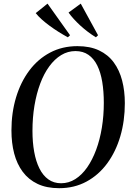

<svg xmlns="http://www.w3.org/2000/svg" viewBox="-20 -1000 700 1032"><path d="M298 11.5Q230.5 11.5 182 -11.5Q133.5 -34.5 102.2 -76.5Q71 -118.5 56.2 -175Q41.5 -231.5 41.5 -299Q41.5 -394 66.2 -476.2Q91 -558.5 137.2 -620.5Q183.5 -682.5 249 -717.2Q314.5 -752 396 -752Q464 -752 512.5 -729Q561 -706 591.5 -664.5Q622 -623 636.5 -567Q651 -511 651 -445.5Q651 -350.5 626.8 -267.8Q602.5 -185 556.5 -122.2Q510.5 -59.5 445 -24Q379.5 11.5 298 11.5ZM308.5 -15Q349.5 -15 385 -37.5Q420.5 -60 448.5 -100.2Q476.5 -140.5 496.8 -195Q517 -249.5 527.5 -313.8Q538 -378 538 -447Q538 -509 529.5 -560Q521 -611 502.8 -648Q484.5 -685 455.5 -705.2Q426.5 -725.5 385.5 -725.5Q344.5 -725.5 309 -704Q273.5 -682.5 244.8 -643.2Q216 -604 196 -550.2Q176 -496.5 165.2 -432.2Q154.5 -368 154.5 -296.5Q154.5 -235 163.8 -183.8Q173 -132.5 192 -94.5Q211 -56.5 240 -35.8Q269 -15 308.5 -15ZM507 -810.5 495.5 -799.5Q472.5 -813.5 451.2 -829.8Q430 -846 411.2 -863.2Q392.5 -880.5 376.5 -898Q360.5 -915.5 348.5 -932.5L414 -980.5ZM356.5 -810.5 344.5 -799.5Q319 -813.5 294 -829.2Q269 -845 246.2 -861.8Q223.5 -878.5 204.5 -895.5Q185.5 -912.5 172 -929.5L235.5 -980.5Z"/></svg>

Font: Merriweather 144pt
Style: Italic
Weight: 400
Italic angle: -7.8°
Version: Version 2.101